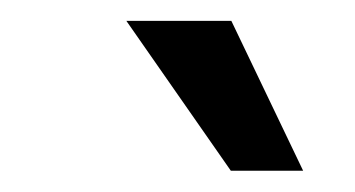

<svg xmlns="http://www.w3.org/2000/svg" viewBox="-20 -770 340 184"><path d="M201.7 -750 270.5 -606.4H201.2L101.1 -750Z"/></svg>

Font: Mardoto
Style: Italic
Weight: 400
Italic angle: -12°
Designer: Christian Robertson, Vahan Hovhannisyan
Foundry: Google
Version: Version 1.000